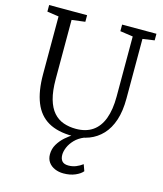

<svg xmlns="http://www.w3.org/2000/svg" viewBox="-140 -846 1017 1197"><g transform="rotate(15 368.5 -247.5)"><path d="M378.5 8Q282.5 8 221.2 -27.2Q160 -62.5 130.8 -134.8Q101.5 -207 101.5 -317.5V-689.5L26.5 -700.5V-743H271.5V-700.5L185.5 -689.5V-308.5Q185.5 -231 200.2 -179.2Q215 -127.5 242 -97Q269 -66.5 305.8 -53.5Q342.5 -40.5 386.5 -40.5Q450.5 -40.5 493.8 -70Q537 -99.5 558.8 -157.8Q580.5 -216 580.5 -301V-688.5L497.5 -700.5V-743H719V-700.5L643 -689.5V-305Q643 -223.5 623.5 -164.5Q604 -105.5 568 -67.2Q532 -29 483.8 -10.5Q435.5 8 378.5 8ZM383.5 248Q353 248 327.8 237.2Q302.5 226.5 287.2 205.5Q272 184.5 272 154.5Q272 119 289.5 89.5Q307 60 333 37Q359 14 384.5 -1L414 -5L451.5 -1Q415.5 14 392.5 38Q369.5 62 358.2 88.5Q347 115 347 137.5Q347 163.5 359.8 178Q372.5 192.5 401 192.5Q427 192.5 449.8 183.2Q472.5 174 491.5 159.5L506.5 201Q492 219.5 459.2 233.8Q426.5 248 383.5 248Z"/></g></svg>

Font: Merriweather 20pt Light
Style: Regular
Weight: 300
Version: Version 2.100